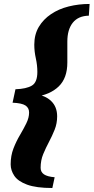

<svg xmlns="http://www.w3.org/2000/svg" viewBox="-20 -733 476 976"><path d="M435.5 -712.9 431.6 -653.3Q377.9 -652.3 350.1 -617.7Q322.3 -583 322.3 -521.5V-415Q322.3 -335.9 278.3 -293.5Q234.4 -251 155.3 -240.2L158.2 -253.9Q209 -249 239.7 -219.7Q270.5 -190.4 270.5 -141.6Q270.5 -105.5 257.8 -73.7Q245.1 -42 229 -11.7Q212.9 18.6 199.7 50.3Q186.5 82 186.5 120.1Q186.5 141.6 203.6 153.3Q220.7 165 257.8 168L246.1 222.7Q164.1 222.7 117.7 205.6Q71.3 188.5 52.7 160.6Q34.2 132.8 34.2 102.5Q34.2 58.6 48.3 22Q62.5 -14.6 81.1 -45.9Q99.6 -77.1 113.8 -106Q127.9 -134.8 127.9 -161.1Q127.9 -184.6 109.4 -196.8Q90.8 -209 43.9 -210.9L58.6 -279.3Q114.3 -281.2 142.1 -297.9Q169.9 -314.5 169.9 -367.2Q169.9 -401.4 162.1 -436.5Q154.3 -471.7 154.3 -505.9Q154.3 -557.6 177.2 -596.2Q200.2 -634.8 239.3 -661.1Q278.3 -687.5 329.1 -700.2Q379.9 -712.9 435.5 -712.9Z"/></svg>

Font: Crimson Pro ExtraBold
Style: Italic
Weight: 800
Italic angle: -12°
Designer: Jacques Le Bailly
Foundry: Baron von Fonthausen
Version: Version 1.003